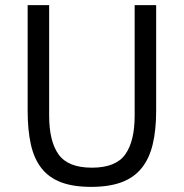

<svg xmlns="http://www.w3.org/2000/svg" viewBox="-20 -718 718 750"><path d="M172 -698V-266Q172 -166 209 -114.5Q246 -63 339 -63Q432 -63 469 -114.5Q506 -166 506 -266V-698H590V-286Q590 -210 576.5 -154Q563 -98 533 -61Q503 -24 454.5 -6Q406 12 336 12Q266 12 218.5 -6Q171 -24 142 -61Q113 -98 100.5 -154Q88 -210 88 -286V-698Z"/></svg>

Font: IBM Plex Sans Thai Looped
Style: Regular
Weight: 400
Designer: Mike Abbink, Paul van der Laan, Pieter van Rosmalen, Ben Mitchell, Mark Frömberg
Foundry: Bold Monday
Version: Version 1.1